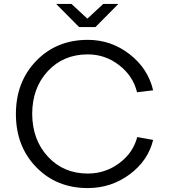

<svg xmlns="http://www.w3.org/2000/svg" viewBox="-20 -933 861 978"><path d="M679 -235 760 -220Q734 -114 640 -44.5Q546 25 427 25Q268 25 164.5 -81.5Q61 -188 61 -352Q61 -516 164.5 -623Q268 -730 427 -730Q546 -730 640 -657Q734 -584 760 -473L678 -463Q658 -546 587 -601Q516 -656 427 -656Q303 -656 223.5 -570.5Q144 -485 144 -352Q145 -220 224.5 -134.5Q304 -49 427 -49Q516 -49 587 -101.5Q658 -154 679 -235ZM266 -913H344L425 -838L506 -913H583L466 -795H383Z"/></svg>

Font: Metropolitano
Style: Regular
Weight: 400
Designer: Fonts by Alex Slobzheninov & Chris M. Simpson / Changes by Cristiano Sobral
Foundry: Fonts by Alex Slobzheninov & Chris M. Simpson / Changes by Cristiano Sobral
Version: Version 1.00;August 30, 2020;FontCreator 13.0.0.2681 64-bit